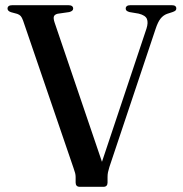

<svg xmlns="http://www.w3.org/2000/svg" viewBox="-20 -720 705 740"><path d="M464.5 -687Q464.5 -693 469 -696.5Q473.5 -700 482.5 -700H641.5Q651 -700 655.2 -696.8Q659.5 -693.5 659.5 -687.5Q659.5 -682.5 656.5 -679.5Q653.5 -676.5 645 -673.5L623.5 -666.5Q609 -661 598.8 -648.2Q588.5 -635.5 579.5 -608L401.5 -76Q398 -64.5 396.2 -56Q394.5 -47.5 394.5 -38V-16Q394.5 -8.5 390.5 -4.2Q386.5 0 379 0H287.5Q279.5 0 275.5 -4.2Q271.5 -8.5 271.5 -16.5V-38Q271.5 -45.5 269.5 -53.2Q267.5 -61 263.5 -72L69 -640.5Q64.5 -653 59.8 -658.2Q55 -663.5 46.5 -666.5L22.5 -673Q9 -677.5 9 -687Q9 -693 13.5 -696.5Q18 -700 27.5 -700H243.5Q253 -700 257.5 -696.5Q262 -693 262 -687Q262 -682 258.2 -678.8Q254.5 -675.5 247 -673.5L202 -667Q190.5 -664 187.8 -656.8Q185 -649.5 190.5 -633L384 -64L353 -36.5L544.5 -609.5Q552 -633 546.2 -647Q540.5 -661 514.5 -667.5L479 -673.5Q472 -675.5 468.2 -678.5Q464.5 -681.5 464.5 -687Z"/></svg>

Font: Fraunces 60pt
Style: Regular
Weight: 400
Version: Version 1.000;[b76b70a41]